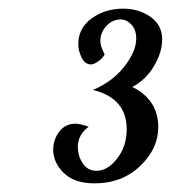

<svg xmlns="http://www.w3.org/2000/svg" viewBox="-20 -738 395 444"><path d="M103 -392Q103 -415 117 -433.5Q131 -452 155 -452Q164 -452 185 -445Q160 -426 160 -399Q160 -377 171.5 -360Q183 -343 203 -343Q229 -343 251 -371.5Q273 -400 273 -439Q273 -511 195 -530Q240 -549 267.5 -584Q295 -619 295 -649Q295 -669 284 -681Q273 -693 259 -693Q240 -693 226 -678Q212 -663 212 -642Q212 -632 222 -612Q217 -603 207 -596Q197 -589 190 -589Q177 -589 169 -604.5Q161 -620 161 -636Q161 -673 192 -695.5Q223 -718 265 -718Q301 -718 328 -699Q355 -680 355 -647Q355 -617 336 -585Q317 -553 286 -537Q346 -507 346 -444Q346 -394 304 -354Q262 -314 199 -314Q152 -314 127.5 -338Q103 -362 103 -392Z"/></svg>

Font: TypoPRO Dancing Script
Style: Bold
Weight: 700
Designer: Pablo Impallari
Foundry: Pablo Impallari. www.impallari.com Igino Marini. www.ikern.com
Version: Version 1.002